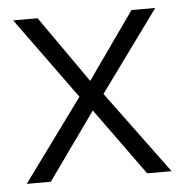

<svg xmlns="http://www.w3.org/2000/svg" viewBox="-42 -515 531 556"><g transform="rotate(-5 224.0 -237.5)"><path d="M188 -238 16 -475H87L223 -281L360 -475H429L258 -240L435 0H364L223 -195L84 0H14Z"/></g></svg>

Font: Pavanam
Style: Regular
Weight: 400
Designer: Tharique Azeez
Foundry: Tharique Azeez
Version: Version 1.86; ttfautohint (v1.3) -l 8 -r 50 -G 200 -x 14 -D 